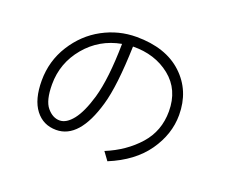

<svg xmlns="http://www.w3.org/2000/svg" viewBox="-113 -876 1226 1039"><g transform="rotate(20 500.0 -356.5)"><path d="M107.4 -302.7Q107.4 -416 166 -508.8Q224.6 -601.6 315.9 -650.9Q407.2 -700.2 509.8 -700.2Q678.7 -700.2 774.4 -610.8Q870.1 -521.5 870.1 -380.9Q870.1 -270.5 800.3 -170.9Q730.5 -71.3 590.8 -13.7L556.6 -60.5Q668 -106.4 739.7 -187Q811.5 -267.6 811.5 -380.9Q811.5 -505.9 723.6 -576.2Q635.7 -646.5 508.8 -644.5Q502 -415 468.8 -301.8Q404.3 -78.1 271.5 -78.1Q196.3 -78.1 151.9 -136.2Q107.4 -194.3 107.4 -302.7ZM448.2 -637.7Q325.2 -615.2 246.1 -520.5Q167 -425.8 167 -302.7Q167 -210 199.2 -171.4Q231.4 -132.8 271.5 -132.8Q310.5 -132.8 347.2 -179.2Q383.8 -225.6 412.1 -321.3Q445.3 -436.5 448.2 -637.7Z"/></g></svg>

Font: Gothic A1 Light
Style: Regular
Weight: 300
Version: Version 2.50